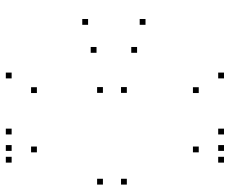

<svg xmlns="http://www.w3.org/2000/svg" viewBox="-85 -695 790 660"><g transform="rotate(-90 310.0 -365.0)"><path d="M340.7 -324V-344H320.7V-324ZM340.7 -406.2V-426.2H320.7V-406.2ZM25.5 -406.2V-426.2H5.5V-406.2ZM25.5 -324V-344H5.5V-324ZM390.5 10V-10H370.5V10ZM574.7 -259.8V-279.8H554.7V-259.8ZM574.7 -457.2V-477.2H554.7V-457.2ZM390.5 -720V-740H370.5V-720ZM141.3 -720V-740H121.3V-720ZM136.3 -633.2V-653.2H116.3V-633.2ZM340.2 -633.2V-653.2H320.2V-633.2ZM478.5 -428.2V-448.2H458.5V-428.2ZM478.5 -288.8V-308.8H458.5V-288.8ZM340.2 -76.8V-96.8H320.2V-76.8ZM136.3 -76.8V-96.8H116.3V-76.8ZM141.3 10V-10H121.3V10ZM197.8 10V-10H177.8V10ZM197.8 -720V-740H177.8V-720ZM101 -720V-740H81V-720ZM101 10V-10H81V10Z"/></g></svg>

Font: Monaspace Krypton Dots Var
Style: Regular
Weight: 400
Designer: Riley Cran and the Lettermatic Team
Version: Version 1.100 (Monaspace Krypton Dots)